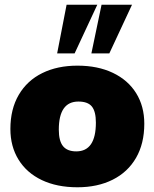

<svg xmlns="http://www.w3.org/2000/svg" viewBox="-20 -784 654 813"><path d="M24 -238Q24 -322 59.5 -382.5Q95 -443 159 -474.5Q223 -506 308 -506Q394 -506 458 -475.5Q522 -445 556.5 -389.5Q591 -334 591 -260Q591 -176 556 -115.5Q521 -55 457 -23Q393 9 308 9Q221 9 157 -21.5Q93 -52 58.5 -108Q24 -164 24 -238ZM386 -265Q386 -312 369 -333Q352 -354 312 -354Q229 -354 229 -235Q229 -187 247 -165Q265 -143 303 -143Q386 -143 386 -265ZM222 -558 262 -764H392L296 -558ZM367 -558 410 -764H539L443 -558Z"/></svg>

Font: Nunito Sans Heavy Heavy
Style: Italic
Weight: 400
Italic angle: -4.541°
Designer: Vernon Adams
Foundry: Vernon Adams
Version: Version 2.002